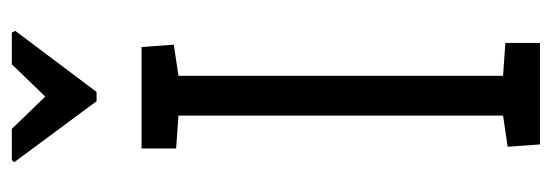

<svg xmlns="http://www.w3.org/2000/svg" viewBox="-332 -624 956 333"><g transform="rotate(-90 146.5 -458.0)"><path d="M35 -916H89L145 -858L201 -916H256L259 -910L153 -769H137L31 -912ZM62 0 58 -56 112 -64V-627L55 -631V-691H231L235 -635L181 -627V-64L238 -60V0Z"/></g></svg>

Font: Kreon Light Light
Style: Regular
Weight: 300
Version: Version 2.002